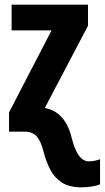

<svg xmlns="http://www.w3.org/2000/svg" viewBox="-20 -567 451 827"><path d="M332 240Q279 240 247 219.5Q215 199 197 164.5Q179 130 168 88Q157 43 139 21.5Q121 0 84 0H19V-83L202 -436H30V-547H359V-456L173 -102Q208 -95 231 -76Q254 -57 268 -30Q282 -3 289 28Q300 69 312 90.5Q324 112 337 120Q350 128 361 128Q376 128 387.5 125.5Q399 123 411 119V227Q397 233 375 236.5Q353 240 332 240Z"/></svg>

Font: Noto Sans Display Condensed
Style: Bold
Weight: 700
Width: 3
Designer: Monotype Design Team
Foundry: Monotype Imaging Inc.
Version: Version 2.003